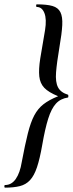

<svg xmlns="http://www.w3.org/2000/svg" viewBox="-44 -745 334 882"><path d="M125 -725Q171 -725 197 -717.5Q223 -710 233.5 -689Q244 -668 242 -629.5Q240 -591 229 -528Q217 -457 213.5 -412.5Q210 -368 222.5 -344Q235 -320 268 -310Q270 -310 270 -303.5Q270 -297 268 -297Q234 -292 213 -269Q192 -246 177.5 -200Q163 -154 150 -79Q139 -16 126 23Q113 62 94 82.5Q75 103 47 110Q19 117 -21 117Q-24 117 -24 111Q-24 105 -21 105Q9 105 28.5 77Q48 49 56 -1Q71 -81 84 -132.5Q97 -184 113.5 -215Q130 -246 155.5 -266Q181 -286 223 -303Q179 -321 159.5 -341.5Q140 -362 136.5 -394Q133 -426 141 -477Q149 -528 163 -607Q171 -657 160 -685Q149 -713 125 -713Q122 -713 122 -719Q122 -725 125 -725Z"/></svg>

Font: Cormorant Garamond Light SemiBold
Style: Italic
Weight: 600
Italic angle: -10°
Version: Version 4.001